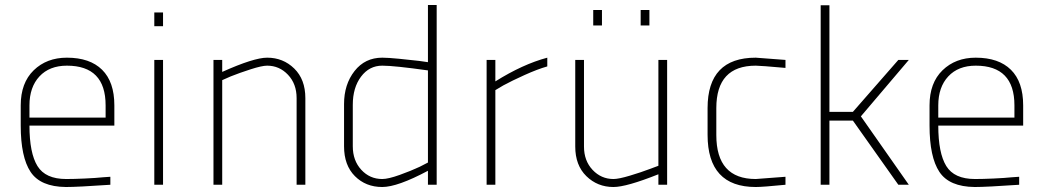

<svg xmlns="http://www.w3.org/2000/svg" viewBox="-20 -740 4175 769"><path d="M245 -23Q276 -23 320 -25Q364 -27 393 -30L422 -32V0Q291 9 244 9Q142 8 102.5 -51.5Q63 -111 63 -237V-318Q63 -408 115 -458.5Q167 -509 248 -509Q340 -509 389 -460.5Q438 -412 438 -318V-237H98Q98 -127 130 -75Q162 -23 245 -23ZM98 -269H403V-318Q403 -477 248 -477Q178 -477 138 -434Q98 -391 98 -318Z M598 0V-500H633V0ZM598 -635V-690H633V-635Z M870 0H835V-500H870V-452Q997 -509 1050 -509Q1114 -509 1158.5 -465.5Q1203 -422 1203 -347V0H1168V-347Q1168 -404 1133.5 -440.5Q1099 -477 1050 -477Q1029 -477 984 -462.5Q939 -448 904 -434L870 -419Z M1729 -720V0H1694V-56Q1572 9 1511 9Q1445 9 1401.5 -34.5Q1358 -78 1358 -154V-323Q1358 -402 1400 -455.5Q1442 -509 1511 -509Q1534 -509 1579.5 -504.5Q1625 -500 1659 -496L1694 -491V-720ZM1694 -89V-458Q1559 -477 1511 -477Q1459 -477 1426 -433Q1393 -389 1393 -320V-154Q1393 -97 1427 -60Q1461 -23 1511 -23Q1535 -23 1581 -39.5Q1627 -56 1661 -72Z M1929 0V-500H1964V-414Q2074 -483 2172 -509V-474Q2133 -463 2081 -439.5Q2029 -416 1996 -398L1964 -379V0Z M2617 -500H2652V0H2617V-42Q2489 9 2437 9Q2373 9 2328.5 -34.5Q2284 -78 2284 -153V-500H2319V-153Q2319 -96 2353.5 -59.5Q2388 -23 2437 -23Q2458 -23 2503 -36.5Q2548 -50 2582 -63L2617 -76ZM2356 -638V-700H2391V-638ZM2546 -638V-700H2581V-638Z M3007 -509 3126 -500V-468Q3025 -477 3007 -477Q2849 -477 2849 -307V-199Q2849 -23 3007 -23L3126 -32V0Q3035 9 3007 9Q2814 9 2814 -200V-307Q2814 -509 3007 -509Z M3302 0H3267V-719H3302V-292H3396L3578 -500H3620L3428 -274L3620 0H3578L3396 -257H3302Z M3885 -23Q3916 -23 3960 -25Q4004 -27 4033 -30L4062 -32V0Q3931 9 3884 9Q3782 8 3742.5 -51.5Q3703 -111 3703 -237V-318Q3703 -408 3755 -458.5Q3807 -509 3888 -509Q3980 -509 4029 -460.5Q4078 -412 4078 -318V-237H3738Q3738 -127 3770 -75Q3802 -23 3885 -23ZM3738 -269H4043V-318Q4043 -477 3888 -477Q3818 -477 3778 -434Q3738 -391 3738 -318Z"/></svg>

Font: TypoPRO Titillium Title
Style: Regular
Weight: 250
Designer: Campivisivi
Foundry: Accademia di Belle Arti di Urbino and students of MA course of Visual design
Version: 1.000